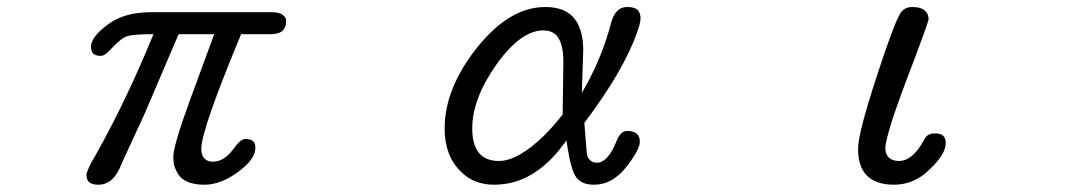

<svg xmlns="http://www.w3.org/2000/svg" viewBox="-20 -501 3040 537"><path d="M224.6 2Q230.5 15.6 255.9 15.6Q298.8 15.6 321.3 -45.9Q321.3 -46.9 384.8 -183.6L479.5 -405.3H579.1L513.7 -227.5Q464.8 -93.8 464.8 -63.5Q464.8 -43.9 468.8 -33.2Q475.6 -15.6 484.4 -5.9Q505.9 15.6 551.8 15.6Q597.7 15.6 646.5 -20.5Q694.3 -55.7 694.3 -87.9Q694.3 -99.6 688 -106Q681.6 -112.3 666 -112.3Q652.3 -112.3 631.8 -83Q606.4 -48.8 575.2 -48.8Q560.5 -48.8 551.8 -57.6Q543 -66.4 543 -85Q543 -137.7 654.3 -405.3H735.4Q770.5 -405.3 777.3 -425.8Q780.3 -431.6 780.3 -441.4Q780.3 -451.2 774.4 -456.1Q764.6 -466.8 740.2 -466.8H397.5Q324.2 -465.8 279.3 -430.7Q234.4 -397.5 234.4 -369.1Q235.4 -357.4 240.2 -351.6Q247.1 -344.7 262.7 -344.7Q272.5 -344.7 288.1 -361.3Q300.8 -375 305.2 -378.9Q309.6 -382.8 315.4 -387.7Q327.1 -397.5 337.9 -400.4Q358.4 -405.3 399.4 -405.3H409.2Q335 -223.6 247.1 -66.4Q234.4 -45.9 228 -31.2Q221.7 -16.6 221.7 -12.2Q221.7 -7.8 222.2 -5.9Q222.7 -3.9 223.1 -2Q223.6 0 224.6 2Z M1362.3 15.6Q1472.7 15.6 1555.7 -96.7L1564.5 -108.4L1566.4 -93.8Q1577.1 -24.4 1591.8 -4.9Q1606.4 15.6 1641.6 15.6Q1692.4 15.6 1731 -33.2Q1769.5 -82 1769.5 -104.5Q1769.5 -119.1 1761.7 -126Q1753.9 -134.8 1734.4 -134.8Q1714.8 -134.8 1703.1 -103.5Q1679.7 -45.9 1649.4 -45.9Q1637.7 -45.9 1630.9 -52.7Q1622.1 -60.5 1621.1 -73.2L1614.3 -157.2Q1724.6 -303.7 1761.7 -410.2Q1771.5 -436.5 1771.5 -450.2Q1771.5 -464.8 1763.2 -473.1Q1754.9 -481.4 1733.4 -481.4Q1700.2 -481.4 1688.5 -434.6Q1665 -345.7 1620.1 -263.7L1607.4 -241.2L1609.4 -306.6L1611.3 -361.3Q1610.4 -453.1 1549.8 -474.6Q1530.3 -481.4 1504.9 -481.4Q1405.3 -481.4 1314.5 -368.2Q1223.6 -253.9 1223.6 -141.6Q1223.6 -65.4 1268.6 -21.5Q1304.7 15.6 1362.3 15.6ZM1375 -50.8Q1341.8 -50.8 1323.2 -69.3Q1300.8 -91.8 1300.8 -141.6Q1300.8 -224.6 1368.2 -320.3Q1436.5 -416 1500 -416Q1521.5 -416 1535.2 -403.3Q1555.7 -381.8 1555.7 -329.1L1553.7 -180.7Q1527.3 -147.5 1503.9 -124Q1429.7 -50.8 1375 -50.8Z M2379.9 -85Q2379.9 -9.8 2435.5 8.8Q2454.1 15.6 2480.5 15.6Q2537.1 15.6 2580.1 -27.3Q2625 -69.3 2625 -100.6Q2625 -114.3 2618.2 -121.1Q2611.3 -127.9 2594.7 -127.9Q2573.2 -127.9 2565.4 -111.3Q2533.2 -50.8 2494.1 -50.8Q2475.6 -50.8 2465.8 -60.5Q2456.1 -70.3 2456.1 -87.4Q2456.1 -104.5 2477.5 -171.9Q2504.9 -252 2538.1 -336.9Q2573.2 -430.7 2577.1 -446.3Q2577.1 -461.9 2568.4 -469.7Q2557.6 -481.4 2531.2 -481.4Q2511.7 -481.4 2500 -466.8Q2481.4 -439.5 2430.7 -283.2Q2379.9 -127.9 2379.9 -85Z"/></svg>

Font: FakePearl
Style: Light
Weight: 350
Version: Version 1.2